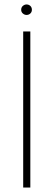

<svg xmlns="http://www.w3.org/2000/svg" viewBox="-20 -841 239 861"><path d="M75 -797Q75 -808 82.5 -814.5Q90 -821 99 -821Q109 -821 116 -814.5Q123 -808 123 -797Q123 -787 116 -780.5Q109 -774 99 -774Q90 -774 82.5 -780.5Q75 -787 75 -797ZM84 -700H116V0H84Z"/></svg>

Font: Jost* Thin
Style: Regular
Weight: 200
Version: Version 3.7